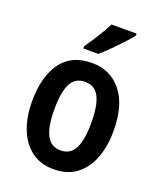

<svg xmlns="http://www.w3.org/2000/svg" viewBox="-143 -949 798 956"><g transform="rotate(20 256.0 -471.0)"><path d="M472 -365Q472 -283 448 -219.5Q424 -156 376 -119.5Q328 -83 255 -83Q186 -83 138 -119Q90 -155 65 -218.5Q40 -282 40 -365Q40 -495 94 -570.5Q148 -646 257 -646Q354 -646 413 -573.5Q472 -501 472 -365ZM158 -365Q158 -274 181.5 -228.5Q205 -183 256 -183Q308 -183 331 -228Q354 -273 354 -365Q354 -456 331 -501Q308 -546 256 -546Q204 -546 181 -501.5Q158 -457 158 -365ZM414 -849Q400 -830 374.5 -802.5Q349 -775 320.5 -746.5Q292 -718 269 -699H190V-711Q216 -748 240 -786.5Q264 -825 281 -859H414Z"/></g></svg>

Font: Noto Sans Kannada UI Condensed SemiBold
Style: Regular
Weight: 600
Width: 3
Designer: Jelle Bosma - Monotype Design Team
Foundry: Monotype Imaging Inc.
Version: Version 2.005; ttfautohint (v1.8.4.7-5d5b)